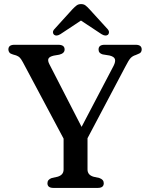

<svg xmlns="http://www.w3.org/2000/svg" viewBox="-20 -919 732 939"><path d="M487.5 -23Q487.5 0 458.5 0H241Q212 0 212 -23Q212 -41 233.5 -48.5L261 -54.5Q291 -63 291 -90V-241L92 -614.5Q83.5 -630 77.2 -636.8Q71 -643.5 59 -648L43.5 -652.5Q30.5 -656 25.8 -662.5Q21 -669 21 -677Q21 -700 50.5 -700H265Q296 -700 296 -677Q296 -658 269.5 -651.5L243 -647Q221.5 -642 217 -632.2Q212.5 -622.5 221.5 -605L379 -298.5L535.5 -597Q546 -618 542 -630Q538 -642 516 -647.5L482 -653Q462 -658.5 462 -677Q462 -700 491.5 -700H643.5Q673 -700 673 -677Q673 -668.5 668.5 -663Q664 -657.5 651 -653L644 -650Q629 -645.5 619.2 -635.5Q609.5 -625.5 593 -593L408 -243V-90Q408 -63 438 -54.5L465.5 -48.5Q487.5 -41 487.5 -23ZM275.5 -752Q256 -740 244.5 -749Q239.5 -753 239 -760.8Q238.5 -768.5 246.5 -777L335 -874.5Q346 -886 354.8 -892.5Q363.5 -899 376.5 -899Q389.5 -899 398 -892.5Q406.5 -886 417 -874.5L506 -777Q513.5 -768.5 513 -760.8Q512.5 -753 508 -749Q496 -740 476.5 -752L376 -818.5Z"/></svg>

Font: Fraunces 9pt Soft
Style: Regular
Weight: 400
Version: Version 1.000;[0bf87f6ff]